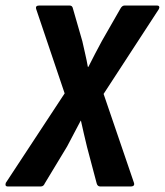

<svg xmlns="http://www.w3.org/2000/svg" viewBox="-46 -675 597 695"><path d="M-17 0Q-24 0 -25.5 -3.5Q-27 -7 -25 -13L188 -337L85 -642Q83 -649 86 -652Q89 -655 96 -655H206Q216 -655 218 -644L252 -526Q257 -503 262.5 -479.5Q268 -456 272 -433H274Q286 -457 298 -480Q310 -503 323 -527L390 -644Q396 -655 405 -655H523Q528 -655 530 -651.5Q532 -648 529 -642L329 -335L439 -13Q441 -6 437.5 -3Q434 0 428 0H317Q307 0 304 -11L269 -143Q263 -168 257.5 -191.5Q252 -215 247 -238H246Q234 -215 221.5 -191.5Q209 -168 197 -145L116 -11Q114 -6 110.5 -3Q107 0 101 0Z"/></svg>

Font: Sofia Sans Condensed ExtraBold
Style: Italic
Weight: 800
Italic angle: -9°
Version: Version 4.100